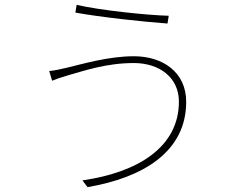

<svg xmlns="http://www.w3.org/2000/svg" viewBox="-20 -744 996 792"><path d="M718 -325C718 -135 545 -32 320 0L341 28C569 -11 748 -117 748 -324C748 -446 652 -512 532 -512C426 -512 317 -479 253 -464C228 -458 204 -453 183 -451L195 -411C214 -419 232 -425 263 -434C327 -452 419 -484 532 -484C639 -484 718 -423 718 -325ZM296 -724 291 -692C396 -673 572 -654 671 -647L676 -679C591 -681 395 -701 296 -724Z"/></svg>

Font: Kinto Sans Thin
Style: Regular
Weight: 100
Designer: Authors: Ryoko NISHIZUKA  (kana & ideographs); Paul D. Hunt (Latin, Greek & Cyrillic); Wenlong ZHANG  (bopomofo); Sandol
Foundry: Adobe Systems Incorporated, ookami Inc.
Version: Version 0.001